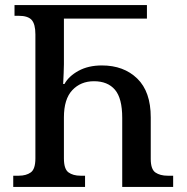

<svg xmlns="http://www.w3.org/2000/svg" viewBox="-20 -734 736 754"><path d="M32 0V-44H54Q83 -44 101 -57Q119 -70 119 -112V-599Q119 -639 104.5 -655.5Q90 -672 53 -672H37V-714H557V-661H231V-482Q231 -466 230 -446.5Q229 -427 228 -404H233Q250 -435 288.5 -456Q327 -477 380 -477Q466 -477 519 -425.5Q572 -374 572 -273V-110Q572 -69 590.5 -56.5Q609 -44 638 -44H660V0H460V-271Q460 -348 431.5 -381.5Q403 -415 349 -415Q297 -415 264 -380Q231 -345 231 -273V-112Q231 -70 249 -57Q267 -44 296 -44H314V0Z"/></svg>

Font: Noto Serif Georgian SemiCondensed Medium
Style: Regular
Weight: 500
Width: 4
Designer: Monotype Design Team, Akaki Razmadze
Foundry: Google LLC
Version: Version 2.003; ttfautohint (v1.8.4.7-5d5b)